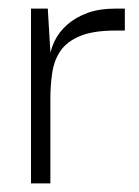

<svg xmlns="http://www.w3.org/2000/svg" viewBox="-20 -426 324 446"><path d="M52 0V-406H91L98 -289L97 -202V0ZM97 -196 94 -284Q96 -308 106.5 -330Q117 -352 136.5 -369Q156 -386 183.5 -396Q211 -406 248 -406H270V-355H248Q197 -355 166.5 -342.5Q136 -330 121 -308.5Q106 -287 101.5 -258Q97 -229 97 -196Z"/></svg>

Font: Darker Grotesque Light
Style: Regular
Weight: 400
Version: Version 1.000;gftools[0.9.28]